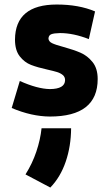

<svg xmlns="http://www.w3.org/2000/svg" viewBox="-20 -508 480 857"><path d="M32.2 -25.9 68.4 -146.5Q147 -111.3 202.6 -110.4Q270 -110.8 270.5 -150.4Q270.5 -164.6 260.3 -173.1Q250 -181.6 235.1 -186.3Q220.2 -190.9 191.9 -197.3Q147.5 -207 118.4 -218.3Q89.4 -229.5 68.1 -256.6Q46.9 -283.7 46.9 -331.5Q48.3 -487.8 233.4 -487.8Q332 -487.8 404.3 -457L376.5 -333.5Q307.6 -360.4 248 -360.4Q220.7 -359.9 209 -355.2Q197.3 -350.6 196.3 -336.4Q196.8 -322.8 212.6 -315.2Q228.5 -307.6 263.7 -298.3Q309.6 -285.6 339.8 -272.5Q370.1 -259.3 393.1 -231Q416 -202.6 416 -155.3Q416 12.2 202.6 12.2Q121.1 11.7 32.2 -25.9ZM93.8 270.5Q124.5 221.7 142.3 168.5Q160.2 115.2 165.5 64.5H297.4Q296.9 144.5 273.4 213.4Q250 282.2 204.6 329.1Z"/></svg>

Font: Selawik
Style: Bold
Weight: 700
Designer: Aaron Bell
Foundry: Microsoft Corporation
Version: Version 1.01